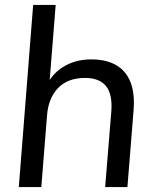

<svg xmlns="http://www.w3.org/2000/svg" viewBox="-20 -756 629 776"><path d="M56 0 114 -736H205L178 -397L163 -398Q185 -454 234.5 -485Q284 -516 349 -516Q440 -516 484 -464Q528 -412 520 -312L495 0H405L430 -307Q435 -375 408.5 -408Q382 -441 323 -441Q254 -441 214.5 -400Q175 -359 170 -288L147 0Z"/></svg>

Font: Muli Medium
Style: Italic
Weight: 500
Italic angle: -4.541°
Designer: Vernon Adams
Foundry: Vernon Adams
Version: Version 2.100; ttfautohint (v1.8.1.43-b0c9)